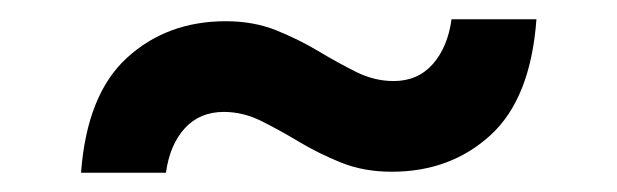

<svg xmlns="http://www.w3.org/2000/svg" viewBox="-20 -419 640 199"><path d="M386 -241Q357 -241 333.5 -250.5Q310 -260 290 -272Q270 -284 251 -293.5Q232 -303 212 -303Q187 -303 171.5 -286Q156 -269 152 -240H64Q70 -321 111.5 -359Q153 -397 214 -397Q243 -397 266.5 -387.5Q290 -378 310 -366Q330 -354 349 -344.5Q368 -335 388 -335Q413 -335 428.5 -352.5Q444 -370 448 -399H536Q530 -317 488.5 -279Q447 -241 386 -241Z"/></svg>

Font: DM Mono Medium
Style: Regular
Weight: 500
Designer: Colophon Foundry
Foundry: Colophon Foundry
Version: Version 1.000; ttfautohint (v1.8.2.53-6de2)